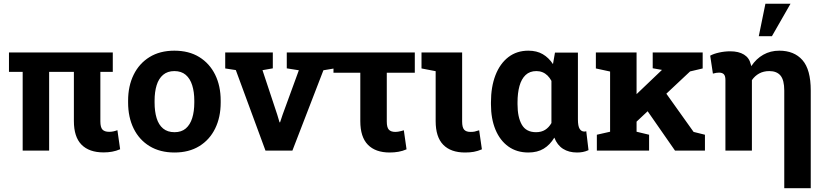

<svg xmlns="http://www.w3.org/2000/svg" viewBox="-20 -811 4454 1034"><path d="M538.1 9.8Q460 9.8 418.9 -32Q377.9 -73.7 377.9 -159.2V-423.8H244.6V0H102.1V-423.8H28.3V-528.3H587.4V-423.8H520.5V-157.2Q520.5 -125.5 531.7 -113.3Q543 -101.1 567.9 -101.1Q579.1 -101.1 589.8 -103.3Q600.6 -105.5 612.3 -109.9L627 -7.3Q605.5 2 583.7 5.9Q562 9.8 538.1 9.8Z M919.9 10.3Q841.8 10.3 785.6 -23.9Q729.5 -58.1 699.7 -118.9Q669.9 -179.7 669.9 -258.8V-269Q669.9 -347.7 699.7 -408.4Q729.5 -469.2 785.4 -503.7Q841.3 -538.1 918.9 -538.1Q997.6 -538.1 1053.2 -503.7Q1108.9 -469.2 1138.7 -408.7Q1168.5 -348.1 1168.5 -269V-258.8Q1168.5 -179.7 1138.7 -118.9Q1108.9 -58.1 1053.2 -23.9Q997.6 10.3 919.9 10.3ZM919.9 -99.1Q957 -99.1 980.5 -119.1Q1003.9 -139.2 1015.1 -175Q1026.4 -210.9 1026.4 -258.8V-269Q1026.4 -315.9 1015.1 -351.8Q1003.9 -387.7 980.2 -408Q956.5 -428.2 918.9 -428.2Q882.3 -428.2 858.4 -408Q834.5 -387.7 823.5 -351.8Q812.5 -315.9 812.5 -269V-258.8Q812.5 -210.9 823.5 -174.8Q834.5 -138.7 858.4 -118.9Q882.3 -99.1 919.9 -99.1Z M1409.7 0 1250 -433.6 1192.9 -442.4V-528.3H1449.2V-442.9L1393.6 -433.1L1473.1 -193.4L1485.4 -152.3H1488.3L1502 -193.4L1589.4 -432.6L1524.4 -442.9V-528.3H1780.3V-442.4L1721.7 -432.6L1554.7 0Z M2078.6 10.3Q2002 10.3 1961.2 -31.5Q1920.4 -73.2 1920.4 -158.7V-419.4H1775.9L1776.4 -528.3H2213.9V-419.4H2063V-156.7Q2063 -125 2074 -112.8Q2085 -100.6 2109.4 -100.6Q2116.2 -100.6 2123.8 -101.8Q2131.3 -103 2139.2 -105Q2147 -106.9 2154.8 -109.4L2169.4 -6.8Q2148.4 2.4 2126 6.3Q2103.5 10.3 2078.6 10.3Z M2484.4 10.3Q2407.7 10.3 2366.9 -31.5Q2326.2 -73.2 2326.2 -158.7V-427.7L2250 -442.4V-528.3H2468.8V-156.7Q2468.8 -125 2479.5 -112.8Q2490.2 -100.6 2513.2 -100.6Q2527.3 -100.6 2535.6 -102.3Q2543.9 -104 2560.5 -109.4L2575.2 -6.8Q2552.2 2.9 2531.7 6.6Q2511.2 10.3 2484.4 10.3Z M2825.2 10.3Q2762.7 10.3 2717.5 -22.2Q2672.4 -54.7 2648.2 -113Q2624 -171.4 2624 -249.5V-259.8Q2624 -343.3 2648.2 -405.8Q2672.4 -468.3 2717.5 -503.2Q2762.7 -538.1 2825.2 -538.1Q2870.6 -538.1 2902.8 -519.3Q2935.1 -500.5 2958 -465.8L2968.8 -527.8H3092.3V-168.5Q3092.3 -131.8 3101.6 -117.2Q3110.8 -102.5 3127 -102.5Q3129.9 -102.5 3132.8 -103Q3135.7 -103.5 3137.2 -104.5L3149.4 -2.4Q3133.3 4.9 3118.4 7.6Q3103.5 10.3 3087.4 10.3Q3043.5 10.3 3012.2 -9.5Q2981 -29.3 2965.3 -69.8Q2941.9 -30.8 2908 -10.3Q2874 10.3 2825.2 10.3ZM2866.7 -99.1Q2895.5 -99.1 2915.8 -111.8Q2936 -124.5 2949.7 -148.4V-375.5Q2940.4 -392.6 2928.5 -404.3Q2916.5 -416 2901.4 -422.1Q2886.2 -428.2 2868.7 -428.2Q2833 -428.2 2810.5 -407Q2788.1 -385.7 2777.6 -347.9Q2767.1 -310.1 2767.1 -259.8V-249.5Q2767.1 -179.7 2790.3 -139.4Q2813.5 -99.1 2866.7 -99.1Z M3394.5 -143.1 3329.6 -229 3543.5 -433.1 3544.9 -434.6 3495.1 -443.4V-528.3H3764.2V-442.4L3696.3 -426.3ZM3194.3 0V-85.4L3265.6 -101.6V-425.8L3189 -442.4V-528.3H3408.2V-101.6L3475.6 -85.4V0ZM3615.2 0 3453.6 -232.4 3547.9 -335.4 3715.3 -100.6 3776.4 -85.4V0Z M4203.6 202.6V-323.2Q4203.6 -379.9 4183.3 -404.1Q4163.1 -428.2 4123 -428.2Q4092.3 -428.2 4068.6 -415.3Q4044.9 -402.3 4029.3 -379.4V0H3886.7V-380.4Q3886.7 -402.3 3878.2 -411.1Q3869.6 -419.9 3852.5 -419.9Q3843.3 -419.9 3837.4 -418.7Q3831.5 -417.5 3819.3 -414.6L3804.7 -511.2Q3823.2 -521.5 3853 -528.1Q3882.8 -534.7 3912.6 -534.7Q3958 -534.7 3986.6 -517.1Q4015.1 -499.5 4022.9 -465.8Q4023.9 -463.4 4024.7 -460.2Q4025.4 -457 4025.9 -454.6Q4052.2 -494.6 4090.8 -516.4Q4129.4 -538.1 4176.8 -538.1Q4256.8 -538.1 4301.5 -487.3Q4346.2 -436.5 4346.2 -323.7V202.6ZM4066.4 -616.2 4102.1 -791H4237.3L4137.2 -616.2Z"/></svg>

Font: Roboto Slab LO
Style: Bold
Weight: 700
Designer: Google
Version: Version 2.000